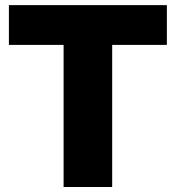

<svg xmlns="http://www.w3.org/2000/svg" viewBox="-20 -748 703 768"><path d="M15.6 -568.4V-727.5H647.5V-568.4H428.7V0H234.4V-568.4Z"/></svg>

Font: Inter Tight Black
Style: Regular
Weight: 900
Designer: Rasmus Andersson
Foundry: rsms
Version: Version 3.004; ttfautohint (v1.8.4.7-5d5b)